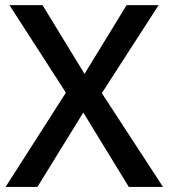

<svg xmlns="http://www.w3.org/2000/svg" viewBox="-20 -734 662 754"><path d="M620.1 0H485.8L307.1 -292L127 0H2L238.8 -370.1L17.1 -713.9H147L312 -443.8L477.1 -713.9H603L379.9 -368.2Z"/></svg>

Font: OpenSans-Semibold
Style: Regular
Weight: 600
Foundry: Ascender Corporation
Version: Version 1.10